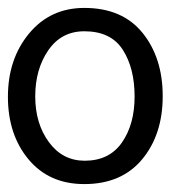

<svg xmlns="http://www.w3.org/2000/svg" viewBox="-26 -852 431 485"><path d="M385 -609Q385 -512 333 -449.5Q281 -387 187 -387Q98 -387 46 -449.5Q-6 -512 -6 -607.5Q-6 -703 47.5 -767.5Q101 -832 187 -832Q283 -832 334 -769Q385 -706 385 -609ZM188 -446Q250 -446 282 -492Q314 -538 314 -608Q314 -680 284 -726.5Q254 -773 187 -773Q129 -773 96 -725Q63 -677 63 -608.5Q63 -540 97.5 -493Q132 -446 188 -446Z"/></svg>

Font: Hind Siliguri Fixed
Style: Regular
Weight: 400
Designer: Jyotish Sonowal
Foundry: Indian Type Foundry
Version: Version 1.001;October 28, 2021;FontCreator 12.0.0.2565 64-bi